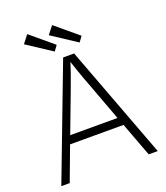

<svg xmlns="http://www.w3.org/2000/svg" viewBox="-160 -1008 967 1117"><g transform="rotate(-20 323.5 -449.5)"><path d="M25 0 291 -700H359L622 0H566L487 -211H156L77 0ZM257 -478 175 -261H468L385 -484Q371 -521 361 -548Q351 -575 342 -601.5Q333 -628 322 -661Q311 -626 301.5 -599Q292 -572 281.5 -544Q271 -516 257 -478ZM411 -749 257 -850 295 -899 435 -782ZM257 -749 103 -850 141 -899 281 -782Z"/></g></svg>

Font: Lexend ExtraLight
Style: Regular
Weight: 200
Designer: Bonnie Shaver-Troup, Thomas Jockin
Foundry: Lexend
Version: Version 1.007; ttfautohint (v1.8.3)